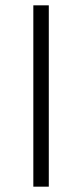

<svg xmlns="http://www.w3.org/2000/svg" viewBox="-20 -700 308 720"><path d="M105 0V-680H163V0Z"/></svg>

Font: Karla Light
Style: Regular
Weight: 300
Designer: Jonathan Pinhorn
Version: Version 2.004;gftools[0.9.33]